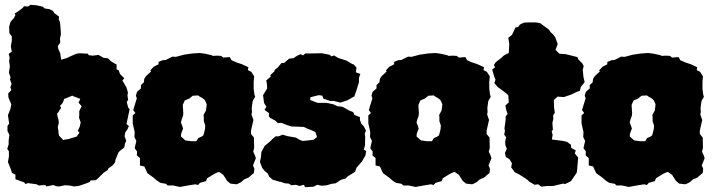

<svg xmlns="http://www.w3.org/2000/svg" viewBox="-20 -747 2955 797"><path d="M249 22 226 27 214 26 201 21 173 27 168 21 141 23 132 18 96 13 86 17 80 10 44 -3V-22L30 -29L24 -47L13 -74L17 -97V-119L10 -129L16 -148V-165L19 -187L11 -203V-224L18 -234L13 -269L23 -294L27 -314L15 -342L14 -359L27 -373L23 -385L28 -399L21 -418L24 -426L17 -445L21 -471L18 -493L20 -508L16 -523L29 -533L25 -554L29 -578V-596L19 -609L18 -637L24 -657L37 -671L44 -684L41 -691L57 -701L74 -714L80 -721L96 -720L107 -727L132 -725L158 -719L165 -712L185 -709L200 -702L205 -693L225 -678L224 -666L229 -655L231 -635L233 -605L229 -587L230 -570L220 -556L222 -544L230 -526L234 -499L257 -506L274 -514L295 -523L308 -526L345 -524L348 -518L365 -516L389 -519L410 -507L428 -505L443 -491L464 -479V-459L473 -455L478 -440L496 -422L488 -413L505 -384L511 -363L509 -350L512 -332L506 -324L512 -301L518 -293L511 -260L505 -232L515 -224L509 -210L500 -197L497 -182L504 -162L499 -152L496 -135L477 -120L471 -113L466 -100L459 -83L458 -73L448 -61L429 -47L427 -41L409 -29L389 -9L378 1L356 2L353 8L336 15L306 25L289 27L267 23ZM265 -170 278 -174 298 -180 303 -187 310 -196 303 -204 307 -213 311 -221 315 -239 311 -250 308 -258 309 -269V-286L319 -306L312 -314L306 -321L310 -329L313 -337L304 -340L297 -343L288 -346L280 -350L271 -346L263 -343L254 -339L247 -337L244 -330L241 -321L236 -315L229 -307L234 -299L228 -291L224 -284L217 -275L218 -268L220 -260L223 -249L224 -237L222 -228L220 -220L222 -207L223 -195L225 -184L235 -174L242 -166L253 -168Z M791 18 760 23 727 29 699 23H676L669 16L646 12L632 3L617 -10L592 -28L579 -56L561 -60V-91L548 -102L549 -118L539 -132L546 -162L538 -178L539 -199L536 -212L531 -235V-268L542 -278L533 -290L539 -310L548 -339L544 -350L549 -366L565 -380V-394L577 -405L579 -420L587 -432L607 -450L604 -455L618 -470L638 -480V-490L655 -497L668 -498L696 -512L710 -511L744 -520L778 -525L809 -527L831 -524L858 -518L864 -515L881 -516L898 -515L907 -508L934 -510L941 -497L964 -487L983 -481L1011 -468L1009 -456L1023 -449L1035 -430L1033 -408V-379L1036 -355L1039 -345L1029 -328L1025 -299L1026 -282L1024 -272L1032 -249L1022 -205V-191L1034 -176L1035 -132L1031 -118L1039 -100L1042 -90L1030 -60L1036 -47L1034 -29L1022 -19L1012 -10L993 -2L981 9L967 16L961 18L936 15L923 4L907 -21L890 -33L884 -32L869 -25L840 -7L835 5L810 12L802 21ZM772 -161H795L799 -167L803 -174L808 -176L817 -180L824 -185L827 -195L829 -203L831 -212L832 -226L826 -244V-260L825 -270L829 -277L832 -283L835 -288L836 -297L837 -302L838 -314L834 -324L830 -332L820 -340L809 -346L802 -351L788 -350H781L773 -344L766 -338L754 -333L747 -330L739 -312V-304L740 -294V-287L741 -279L740 -268L738 -261L734 -250L731 -239L733 -233L736 -226L740 -213L736 -203L732 -192L731 -181L735 -177L741 -172L745 -168L750 -164L758 -163Z M1112 -1 1097 -14 1092 -26 1078 -38 1068 -51 1059 -75 1063 -94 1065 -116 1079 -142 1099 -158 1110 -169 1124 -181H1137L1153 -188L1173 -182L1208 -176L1225 -166L1236 -162L1258 -164L1282 -167L1296 -178L1289 -199L1274 -206L1256 -213L1241 -220L1223 -221L1190 -222L1171 -228L1148 -237L1133 -236L1125 -245L1101 -258L1096 -265L1097 -277L1078 -291L1086 -304L1076 -320L1072 -352L1089 -380L1088 -399L1085 -413L1104 -429L1102 -435L1119 -451L1121 -458L1133 -467L1148 -485L1160 -486L1170 -495L1181 -504L1197 -505L1214 -516L1228 -522L1238 -517L1247 -525H1263L1316 -526L1347 -520L1357 -513L1366 -517L1385 -506L1417 -496L1441 -482L1449 -479L1460 -466L1457 -447L1476 -440L1470 -424V-405L1465 -390L1460 -373L1458 -367L1451 -347L1433 -337L1423 -331L1393 -321L1366 -328H1350L1322 -338L1318 -350L1303 -352L1283 -347L1268 -343V-332L1290 -323L1299 -320H1335L1364 -314L1381 -306L1401 -304L1432 -287L1446 -282L1451 -270L1474 -261V-249L1480 -233L1490 -223L1499 -205L1494 -192L1496 -178L1495 -143L1490 -126L1500 -120L1497 -102L1482 -76L1460 -51L1454 -34L1443 -27L1422 -14L1415 -6L1396 -1L1373 14L1356 16L1337 22L1315 24L1297 20L1281 28L1246 30L1242 20L1223 25L1208 20L1190 22L1178 15L1163 14L1143 7V8Z M1769 18 1738 23 1705 29 1677 23H1654L1647 16L1624 12L1610 3L1595 -10L1570 -28L1557 -56L1539 -60V-91L1526 -102L1527 -118L1517 -132L1524 -162L1516 -178L1517 -199L1514 -212L1509 -235V-268L1520 -278L1511 -290L1517 -310L1526 -339L1522 -350L1527 -366L1543 -380V-394L1555 -405L1557 -420L1565 -432L1585 -450L1582 -455L1596 -470L1616 -480V-490L1633 -497L1646 -498L1674 -512L1688 -511L1722 -520L1756 -525L1787 -527L1809 -524L1836 -518L1842 -515L1859 -516L1876 -515L1885 -508L1912 -510L1919 -497L1942 -487L1961 -481L1989 -468L1987 -456L2001 -449L2013 -430L2011 -408V-379L2014 -355L2017 -345L2007 -328L2003 -299L2004 -282L2002 -272L2010 -249L2000 -205V-191L2012 -176L2013 -132L2009 -118L2017 -100L2020 -90L2008 -60L2014 -47L2012 -29L2000 -19L1990 -10L1971 -2L1959 9L1945 16L1939 18L1914 15L1901 4L1885 -21L1868 -33L1862 -32L1847 -25L1818 -7L1813 5L1788 12L1780 21ZM1750 -161H1773L1777 -167L1781 -174L1786 -176L1795 -180L1802 -185L1805 -195L1807 -203L1809 -212L1810 -226L1804 -244V-260L1803 -270L1807 -277L1810 -283L1813 -288L1814 -297L1815 -302L1816 -314L1812 -324L1808 -332L1798 -340L1787 -346L1780 -351L1766 -350H1759L1751 -344L1744 -338L1732 -333L1725 -330L1717 -312V-304L1718 -294V-287L1719 -279L1718 -268L1716 -261L1712 -250L1709 -239L1711 -233L1714 -226L1718 -213L1714 -203L1710 -192L1709 -181L1713 -177L1719 -172L1723 -168L1728 -164L1736 -163Z M2227 28 2214 18 2199 20 2177 7 2171 1 2162 -6 2135 -23 2117 -32 2102 -52 2105 -70 2094 -87 2080 -95 2076 -112 2084 -129 2078 -144 2077 -160 2081 -177 2073 -188 2076 -204 2074 -214 2079 -250V-264L2087 -274L2081 -292L2078 -309L2092 -322L2090 -351L2081 -360L2046 -386L2032 -402L2037 -416L2032 -428L2023 -458L2035 -468L2030 -477L2038 -489L2060 -506L2072 -517L2092 -527L2094 -565L2090 -590L2105 -602L2120 -633L2131 -635L2138 -645L2155 -653L2174 -654H2204L2222 -651L2234 -642L2259 -624L2266 -613L2275 -605L2285 -592L2295 -564L2286 -540L2302 -524L2329 -522L2377 -510L2380 -501L2397 -484L2403 -473L2399 -457L2402 -427L2407 -406L2391 -386L2387 -370L2375 -366L2350 -354L2338 -350L2321 -344L2295 -346L2279 -332L2280 -300L2283 -279L2276 -268L2277 -254L2273 -237L2274 -224L2275 -208L2270 -202L2274 -188L2271 -168L2317 -162L2334 -158L2350 -146L2351 -133L2370 -123L2366 -110L2380 -93L2376 -46L2374 -30L2350 5L2326 17L2318 15L2276 25H2251Z M2654 18 2623 23 2590 29 2562 23H2539L2532 16L2509 12L2495 3L2480 -10L2455 -28L2442 -56L2424 -60V-91L2411 -102L2412 -118L2402 -132L2409 -162L2401 -178L2402 -199L2399 -212L2394 -235V-268L2405 -278L2396 -290L2402 -310L2411 -339L2407 -350L2412 -366L2428 -380V-394L2440 -405L2442 -420L2450 -432L2470 -450L2467 -455L2481 -470L2501 -480V-490L2518 -497L2531 -498L2559 -512L2573 -511L2607 -520L2641 -525L2672 -527L2694 -524L2721 -518L2727 -515L2744 -516L2761 -515L2770 -508L2797 -510L2804 -497L2827 -487L2846 -481L2874 -468L2872 -456L2886 -449L2898 -430L2896 -408V-379L2899 -355L2902 -345L2892 -328L2888 -299L2889 -282L2887 -272L2895 -249L2885 -205V-191L2897 -176L2898 -132L2894 -118L2902 -100L2905 -90L2893 -60L2899 -47L2897 -29L2885 -19L2875 -10L2856 -2L2844 9L2830 16L2824 18L2799 15L2786 4L2770 -21L2753 -33L2747 -32L2732 -25L2703 -7L2698 5L2673 12L2665 21ZM2635 -161H2658L2662 -167L2666 -174L2671 -176L2680 -180L2687 -185L2690 -195L2692 -203L2694 -212L2695 -226L2689 -244V-260L2688 -270L2692 -277L2695 -283L2698 -288L2699 -297L2700 -302L2701 -314L2697 -324L2693 -332L2683 -340L2672 -346L2665 -351L2651 -350H2644L2636 -344L2629 -338L2617 -333L2610 -330L2602 -312V-304L2603 -294V-287L2604 -279L2603 -268L2601 -261L2597 -250L2594 -239L2596 -233L2599 -226L2603 -213L2599 -203L2595 -192L2594 -181L2598 -177L2604 -172L2608 -168L2613 -164L2621 -163Z"/></svg>

Font: Winky Rough Black
Style: Regular
Weight: 900
Designer: Simon Atzbach
Foundry: typofactur
Version: Version 1.206; ttfautohint (v1.8.4.7-5d5b)